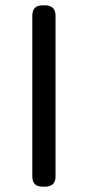

<svg xmlns="http://www.w3.org/2000/svg" viewBox="-20 -699 329 719"><path d="M139 -679H148Q188 -679 188 -640V-38Q188 0 148 0H139Q101 0 101 -38V-640Q101 -679 139 -679Z"/></svg>

Font: Merge One
Style: Regular
Weight: 400
Designer: Kosal Sen
Foundry: Philatype
Version: Version 1.001